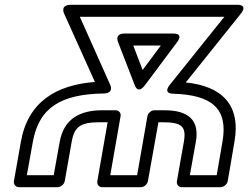

<svg xmlns="http://www.w3.org/2000/svg" viewBox="-20 -756 1036 801"><path d="M117 -164C143 -311 239 -363 412 -366C412 -366 457 -364 439 -404L313 -686H916L689 -403C689 -403 656 -366 703 -365C862 -360 933 -305 908 -164L884 -25H772L797 -164C814 -259 761 -296 666 -296H624C609 -296 597 -282 595 -271L552 -25H440L483 -271C486 -286 474 -296 463 -296H406C312 -296 246 -259 229 -164L204 -25H92ZM67 -164 38 0C36 11 44 25 59 25H220C231 25 247 15 250 0L279 -164C290 -228 316 -246 397 -246H429L386 0C384 11 391 25 406 25H568C579 25 594 15 597 0L641 -246H657C739 -246 758 -229 747 -164L718 0C716 11 723 25 738 25H900C911 25 927 15 930 0L958 -164C986 -321 903 -397 755 -412L984 -698C1017 -739 969 -736 969 -736H276C228 -736 248 -698 248 -698L376 -414C215 -402 96 -331 67 -164ZM585 -401 718 -579C718 -579 750 -616 703 -616H502C502 -616 457 -620 473 -579L542 -401C542 -401 554 -360 585 -401ZM575 -464 536 -566H651Z"/></svg>

Font: Asimov
Style: WidOuIt
Weight: 500
Designer: Google
Version: Version 2.000980; 2014